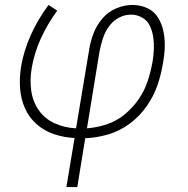

<svg xmlns="http://www.w3.org/2000/svg" viewBox="-20 -550 760 775"><path d="M248 205H292L324 8Q371 6 417 -7.5Q463 -21 503 -50.5Q543 -80 571.5 -120.5Q600 -161 615.5 -206Q631 -251 638 -296Q644 -328 645 -360Q646 -392 640 -422Q634 -452 618.5 -478Q603 -504 575 -517Q547 -530 515 -530Q482 -530 449.5 -516.5Q417 -503 393.5 -475.5Q370 -448 357.5 -415.5Q345 -383 340 -350L287 -32Q242 -34 201.5 -52Q161 -70 136.5 -105Q112 -140 106 -185Q100 -230 108 -275Q118 -336 145 -395Q172 -454 211 -507L176 -530Q134 -474 105 -410Q76 -346 65 -281Q58 -237 61 -194Q64 -151 80.5 -113.5Q97 -76 127.5 -49Q158 -22 198 -8.5Q238 5 281 7ZM331 -32 382 -344Q387 -369 395 -394Q403 -419 419 -442Q435 -465 459 -478Q483 -491 509 -491Q533 -491 554 -479Q575 -467 585 -445.5Q595 -424 598.5 -400.5Q602 -377 601 -352Q600 -327 596 -302Q589 -263 576.5 -224Q564 -185 540 -150Q516 -115 483 -88Q450 -61 410.5 -48Q371 -35 331 -32Z"/></svg>

Font: Iosevka Sparkle Extralight
Style: Italic
Weight: 200
Italic angle: -9°
Designer: Belleve Invis
Foundry: Belleve Invis
Version: Version 4.5.0; ttfautohint (v1.8.3)